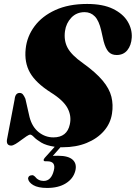

<svg xmlns="http://www.w3.org/2000/svg" viewBox="-20 -734 687 972"><path d="M297.5 11.5Q291.5 11.5 286 11.5L247.5 55Q258 54.5 274 54.5Q326.5 54.5 348.5 75.2Q370.5 96 361 132Q350.5 171 313.2 194.2Q276 217.5 218.5 217.5Q172.5 217.5 148.2 203Q124 188.5 122 169.5Q124 154.5 139 153.5Q145 152 148.8 154Q152.5 156 156.5 159.5Q173.5 182 201 182Q239.5 182 252.5 129Q264.5 82.5 219 82.5H210Q201.5 82.5 201 77.2Q200.5 72 206.5 65L257 9Q213.5 2.5 189 -12.2Q164.5 -27 152.2 -39.8Q140 -52.5 133 -52.5Q127 -52.5 114.5 -44.2Q102 -36 87.2 -24.8Q72.5 -13.5 58.8 -5.2Q45 3 37 3Q12 3 15 -25.5L54 -230.5Q57 -263.5 79.5 -263.5Q89.5 -263.5 95.8 -256.2Q102 -249 108.5 -234L129.5 -141.5Q142.5 -91.5 175.8 -65Q209 -38.5 250.5 -38.5Q319.5 -38.5 333.5 -104.5Q343 -147 321.8 -186.8Q300.5 -226.5 237 -266Q161 -314.5 131.8 -366.2Q102.5 -418 110 -487Q116.5 -549.5 154.8 -601Q193 -652.5 260.2 -683.2Q327.5 -714 421 -714Q501 -714 551.8 -689.2Q602.5 -664.5 626 -625.5Q649.5 -586.5 647 -543.5Q644.5 -504.5 624.8 -480Q605 -455.5 570.5 -455.5Q544.5 -455.5 529.5 -471.8Q514.5 -488 504.5 -525.5L492.5 -579Q481 -629.5 460 -651Q439 -672.5 408.5 -672.5Q367.5 -672.5 341 -644.5Q314.5 -616.5 309 -576.5Q302.5 -529 322.2 -492Q342 -455 399.5 -414.5Q465 -367.5 499.5 -326.2Q534 -285 544 -244.2Q554 -203.5 547 -159Q539.5 -109 505.8 -70.5Q472 -32 418.5 -10.2Q365 11.5 297.5 11.5Z"/></svg>

Font: Fraunces 72pt Black
Style: Italic
Weight: 900
Italic angle: -16°
Version: Version 1.000;[b76b70a41]